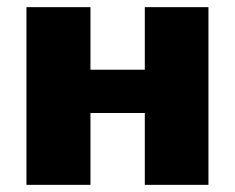

<svg xmlns="http://www.w3.org/2000/svg" viewBox="-20 -517 657 537"><path d="M563 -497V0H385V-201H233V0H54V-497H233V-322H385V-497Z"/></svg>

Font: Ezarion Extra Bold
Style: Regular
Weight: 800
Designer: Natanael Gama
Version: Version 1.001;PS 001.001;hotconv 1.0.70;makeotf.lib2.5.58329